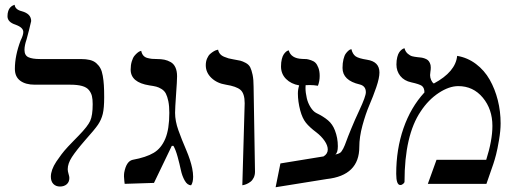

<svg xmlns="http://www.w3.org/2000/svg" viewBox="-20 -766 2153 800"><path d="M82 -558.1Q82 -535.2 98.4 -527.6Q114.7 -520 147 -520H316.9Q338.9 -520 354.7 -516.1Q370.6 -512.2 381.3 -502.7Q392.1 -493.2 398.4 -481.4Q404.8 -469.7 408.2 -450.2Q411.6 -430.7 412.8 -410.9Q414.1 -391.1 414.1 -360.8Q414.1 -315.4 408.2 -291.3Q402.3 -267.1 388.2 -246.3Q374 -225.6 335 -182.1Q296.9 -138.2 279.5 -111.3Q262.2 -84.5 262.2 -61Q262.2 -52.7 265.6 -41.5Q269 -30.3 269 -24.9Q269 -7.8 258.1 1.7Q247.1 11.2 230 11.2Q212.9 11.2 202.4 0.5Q191.9 -10.3 191.9 -29.8Q191.9 -43.5 197.5 -59.3Q203.1 -75.2 214.8 -92.8L236.3 -123Q246.1 -136.2 263.4 -155Q280.8 -173.8 287.1 -179.7L308.1 -201.2Q345.2 -239.3 355.7 -262Q366.2 -284.7 366.2 -332Q366.2 -352.5 363 -365.7Q359.9 -378.9 350.6 -390.6Q341.3 -402.3 322 -407.7Q302.7 -413.1 272.9 -413.1H125Q86.4 -413.1 64.2 -429.7Q42 -446.3 42 -479Q42 -534.2 65.9 -597.2Q77.1 -619.6 77.1 -632.8Q77.1 -651.4 44.9 -663.1Q11.2 -673.8 11.2 -698.2Q11.2 -710.9 14.4 -720.2Q17.6 -729.5 22 -734.1Q26.4 -738.8 30.5 -741.5Q34.7 -744.1 38.1 -745.1L41 -746.1Q43 -726.1 70.8 -719.2Q109.9 -708.5 109.9 -678.2Q109.9 -675.8 101.3 -642.1Q92.8 -608.4 90.8 -602.1Q82 -576.7 82 -558.1Z M709.5 -295.9Q709.5 -261.7 723.4 -222.9Q737.3 -184.1 755.9 -141.1Q773.9 -98.6 780.8 -64.9Q784.7 -44.9 784.7 -29.8Q784.7 -6.3 776.4 5.9Q760.7 5.9 749.8 -13.4Q738.8 -32.7 733.6 -57.4Q728.5 -82 720.2 -112.3Q711.9 -142.6 702.6 -158.2H695.8L621.6 -3.9L499.5 0Q499.5 -2 498 -12.2Q496.6 -22.5 496.6 -30.8Q496.6 -41 497.6 -46.9Q506.3 -94.2 532.7 -100.1Q588.9 -110.4 620.4 -129.2Q651.9 -147.9 668.7 -188Q685.5 -228 685.5 -295.9Q685.5 -324.2 681.4 -344.2Q677.2 -364.3 671.1 -376Q665 -387.7 653.3 -395Q641.6 -402.3 630.9 -405Q620.1 -407.7 602.5 -410.2Q524.4 -422.4 524.4 -476.1Q524.4 -495.1 529.1 -510.3Q533.7 -525.4 540 -533.2Q546.4 -541 552.7 -546.1Q559.1 -551.3 563.5 -552.7L568.4 -554.2Q570.8 -542 577.4 -534.4Q584 -526.9 595 -524.2Q606 -521.5 613.3 -520.8Q620.6 -520 633.8 -520Q651.4 -520 664.8 -517.3Q678.2 -514.6 691.2 -507.3Q704.1 -500 710.9 -485.1Q717.8 -470.2 717.8 -448.2Q717.8 -429.7 713.6 -372.3Q709.5 -314.9 709.5 -295.9Z M989.7 5.9 999.5 -335.9Q999.5 -376.5 981.9 -391.6Q964.8 -406.2 921.4 -413.1Q884.3 -418.9 860.8 -441.4Q837.4 -463.9 837.4 -494.1Q837.4 -509.8 842.8 -522.2Q848.1 -534.7 855.7 -541.3Q863.3 -547.9 870.6 -552.2Q877.9 -556.6 883.3 -557.6L888.7 -559.1Q890.6 -548.8 897 -541.3Q903.3 -533.7 914.3 -529.3Q925.3 -524.9 932.1 -522.9Q939 -521 950.7 -519Q971.2 -515.6 981.2 -513.2Q991.2 -510.7 1004.2 -503.7Q1017.1 -496.6 1022.7 -485.4Q1028.3 -474.1 1032.5 -454.3Q1036.6 -434.6 1036.6 -405.8L1042.5 -50.8Q1042.5 -36.6 1037.1 -25.6Q1031.7 -14.6 1023.9 -8.8Q1016.1 -2.9 1008.3 0.5Q1000.5 3.9 995.1 4.9Z M1226.6 -410.2Q1192.9 -416 1171.9 -437Q1150.9 -458 1150.9 -489.3Q1150.9 -506.8 1154.3 -520Q1157.7 -533.2 1162.4 -539.8Q1167 -546.4 1171.6 -550.3Q1176.3 -554.2 1179.7 -555.2L1183.1 -556.2Q1192.4 -522.5 1238.8 -520.5Q1250.5 -520.5 1257.3 -519.8Q1264.2 -519 1275.9 -515.1Q1287.6 -511.2 1294.4 -504.4Q1301.3 -497.6 1306.6 -483.6Q1312 -469.7 1312 -449.7Q1312 -427.7 1304.7 -408.7Q1287.6 -411.6 1270.5 -411.6Q1259.3 -411.6 1253.4 -411.1Q1252.9 -407.7 1252.9 -399.4Q1252.9 -380.4 1258.3 -356.9Q1262.7 -337.4 1273.9 -319.3Q1285.2 -301.3 1298.3 -294.9Q1327.6 -280.8 1346.7 -264.6Q1365.7 -248.5 1375.5 -222.7Q1387.7 -191.4 1387.7 -156.7Q1387.7 -129.4 1377 -122.1Q1389.6 -124.5 1396.5 -128.9Q1403.3 -133.3 1410.2 -147Q1417 -160.6 1422.6 -176.8Q1428.2 -192.9 1443.4 -229.7Q1458.5 -266.6 1477.1 -306.2Q1504.4 -364.3 1504.4 -381.8Q1504.4 -407.7 1479 -414.1Q1407.2 -430.7 1407.2 -482.9Q1407.2 -503.4 1411.1 -519Q1415 -534.7 1420.4 -542.2Q1425.8 -549.8 1431.2 -554.4Q1436.5 -559.1 1440.4 -560.1L1444.3 -561Q1448.7 -541 1461.9 -531.2Q1474.6 -522.5 1509.3 -517.1Q1561 -509.3 1561 -463.9Q1561 -440.9 1547.9 -402.6Q1534.7 -364.3 1519 -327.9Q1503.4 -291.5 1490.2 -243.2Q1477.1 -194.8 1477.1 -153.8Q1477.1 -34.7 1341.3 -20L1128.4 14.2L1148.4 -85L1328.1 -114.3Q1345.7 -125 1345.7 -143.1Q1345.7 -159.7 1332.5 -179Q1319.3 -198.2 1298.3 -214.4Q1269 -236.3 1254.4 -254.9Q1239.7 -273.4 1231 -305.7Q1221.2 -343.3 1221.2 -376.5Q1221.2 -394 1226.6 -410.2Z M1884.8 -533.2Q1928.2 -525.9 1963.4 -499.3Q1998.5 -472.7 2020.5 -433.8Q2042.5 -395 2054.2 -348.4Q2065.9 -301.8 2065.9 -252Q2065.9 -221.7 2059.3 -182.9Q2052.7 -144 2046.9 -121.6Q2041 -99.1 2035.6 -83L2006.8 0H1762.7L1798.8 -100.1H2005.9Q2031.7 -181.2 2031.7 -241.2Q2031.7 -311 1991.7 -359.1Q1951.7 -407.2 1889.6 -407.2Q1851.1 -407.2 1807.9 -378.7Q1764.6 -350.1 1732.9 -301.8Q1665.5 -202.1 1665.5 -8.8Q1665.5 -4.9 1659.9 0Q1654.3 4.9 1647.9 4.9Q1630.9 4.9 1630.9 -42Q1630.9 -144 1661.1 -231.4Q1691.4 -318.8 1748.5 -380.9Q1748.5 -399.9 1737.8 -408.2Q1727.5 -415.5 1693.8 -422.9Q1664.1 -429.2 1647.9 -449.5Q1631.8 -469.7 1631.8 -497.1Q1631.8 -514.6 1635.3 -528.1Q1638.7 -541.5 1643.6 -548.3Q1648.4 -555.2 1653.6 -559.1Q1658.7 -563 1662.1 -564L1665.5 -564.9Q1668.9 -550.8 1679 -542.2Q1689 -533.7 1697.8 -531.5Q1706.5 -529.3 1719.7 -527.8Q1729 -526.9 1735.1 -526.1Q1741.2 -525.4 1749.5 -522.5Q1757.8 -519.5 1762.7 -515.4Q1767.6 -511.2 1771.2 -503.4Q1774.9 -495.6 1774.9 -484.9Q1774.9 -475.6 1773.4 -467.3Q1772 -459 1772 -453.1Q1772 -442.9 1776.4 -432.6Q1780.8 -422.4 1787.6 -418Q1878.4 -466.8 1884.8 -533.2Z"/></svg>

Font: Linux Libertine Display G
Style: Regular
Weight: 400
Designer: Philipp H. Poll
Foundry: Philipp H. Poll
Version: Version 5.0.9